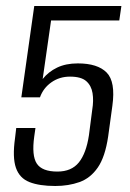

<svg xmlns="http://www.w3.org/2000/svg" viewBox="-20 -611 434 639"><path d="M164 8Q111 8 78 -5Q45 -18 33 -52.5Q21 -87 30 -151L34 -185H98L94 -157Q85 -93 102.5 -66.5Q120 -40 171 -40Q218 -40 242.5 -70.5Q267 -101 276 -161L287 -246Q292 -276 288 -301Q284 -326 267 -341Q250 -356 213 -356Q178 -356 151 -337Q124 -318 113 -287H51L94 -591H384L377 -543H150L122 -348Q141 -372 170 -386Q199 -400 239 -400Q305 -400 335 -369.5Q365 -339 354 -259L340 -157Q330 -89 305.5 -53.5Q281 -18 244.5 -5Q208 8 164 8Z"/></svg>

Font: Alumni Sans
Style: Italic
Weight: 400
Italic angle: -8°
Version: Version 1.016